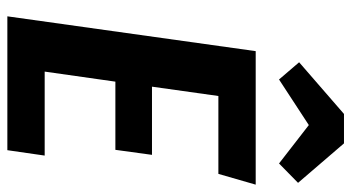

<svg xmlns="http://www.w3.org/2000/svg" viewBox="-242 -736 978 535"><g transform="rotate(90 247.5 -469.0)"><path d="M465 -588H248L222 -403H412L398 -301H208L180 -104H414L399 0H26L123 -692H495ZM154 -813 298 -938H380L490 -810L436 -757L329 -840L202 -757Z"/></g></svg>

Font: Fira Sans Condensed SemiBold
Style: Italic
Weight: 600
Width: 3
Italic angle: -8°
Designer: bBox Type GmbH & Carrois Corporate GbR & Edenspiekermann AG
Foundry: bBox Type GmbH & Carrois Corporate GbR & Edenspiekermann AG
Version: Version 4.301